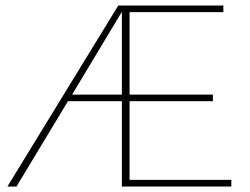

<svg xmlns="http://www.w3.org/2000/svg" viewBox="-20 -678 909 698"><path d="M451 -24H821V0H423V-310H227L40 0H7L410 -658H792V-634H451V-334H754V-310H451ZM242 -334H423V-635Z"/></svg>

Font: EauTestInfant Extralight
Style: Regular
Weight: 250
Designer: Christian Thalmann (Catharsis Fonts)
Version: Version 0.001;PS 000.001;hotconv 1.0.88;makeotf.lib2.5.64775